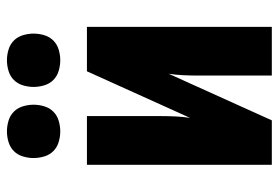

<svg xmlns="http://www.w3.org/2000/svg" viewBox="-142 -642 785 540"><g transform="rotate(-90 250.0 -372.5)"><path d="M56 0V-520H193V-312Q193 -291 192 -270.5Q191 -250 188 -230L319 -520H444V0H307V-208Q307 -229 308 -249.5Q309 -270 312 -290L181 0ZM350 -595Q335 -595 320 -599.5Q305 -604 294.5 -614.5Q284 -625 279.5 -640Q275 -655 275 -670Q275 -685 279.5 -700Q284 -715 294.5 -725.5Q305 -736 320 -740.5Q335 -745 350 -745Q365 -745 380 -740.5Q395 -736 405.5 -725.5Q416 -715 420.5 -700Q425 -685 425 -670Q425 -655 420.5 -640Q416 -625 405.5 -614.5Q395 -604 380 -599.5Q365 -595 350 -595ZM150 -595Q135 -595 120 -599.5Q105 -604 94.5 -614.5Q84 -625 79.5 -640Q75 -655 75 -670Q75 -685 79.5 -700Q84 -715 94.5 -725.5Q105 -736 120 -740.5Q135 -745 150 -745Q165 -745 180 -740.5Q195 -736 205.5 -725.5Q216 -715 220.5 -700Q225 -685 225 -670Q225 -655 220.5 -640Q216 -625 205.5 -614.5Q195 -604 180 -599.5Q165 -595 150 -595Z"/></g></svg>

Font: Iosevka Heavy
Style: Regular
Weight: 900
Monospace: yes
Designer: Belleve Invis
Foundry: Belleve Invis
Version: Version 32.5.0; ttfautohint (v1.8.4)